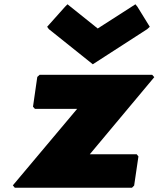

<svg xmlns="http://www.w3.org/2000/svg" viewBox="-20 -869 740 896"><path d="M690 -520H165L154 -510L134 -371L143 -361H340L40 -4L49 7H596L606 -3L626 -139L618 -149H399L700 -509ZM284 -838 200 -744 208 -733 413 -569 667 -733 679 -744 621 -838 612 -849 436 -736 295 -849Z"/></svg>

Font: Hussar Woodtype
Style: UltraObl
Weight: 900
Foundry: Cannot Into Space Fonts
Version: Version 1.07